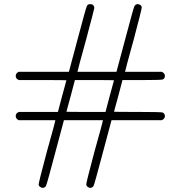

<svg xmlns="http://www.w3.org/2000/svg" viewBox="-20 -714 873 928"><path d="M56 -347Q56 -360 70 -367H313L355 -524Q396 -679 400 -685Q404 -694 416 -694Q434 -694 436 -676Q436 -672 396 -522Q355 -374 355 -369L354 -367H543L585 -524Q626 -679 630 -685Q636 -694 646 -694Q652 -694 658.5 -689.5Q665 -685 665 -678Q665 -668 626 -522Q585 -374 585 -369L584 -367H762Q777 -360 777 -347Q777 -335 767 -330Q761 -327 667 -327H572L552 -251L531 -174Q531 -173 647 -173Q761 -173 767 -170Q777 -164 777 -153Q777 -140 762 -133H519L477 24Q436 179 432 185Q426 194 416 194Q410 194 403.5 189Q397 184 397 177Q397 167 436 21Q477 -125 477 -131L478 -133H289L247 24Q206 179 202 185Q196 194 186 194Q180 194 173.5 189Q167 184 167 177Q167 167 206 21Q247 -125 247 -131L248 -133H70Q56 -140 56 -153Q56 -168 72 -173H260L280 -249L301 -326Q301 -327 186 -327H72Q56 -332 56 -347ZM531 -326Q531 -327 437 -327H342L322 -251L301 -174Q301 -173 395 -173H490L510 -249Z"/></svg>

Font: KaTeX_Main
Style: Regular
Weight: 400
Version: Version 1.1; ttfautohint (v1.3)